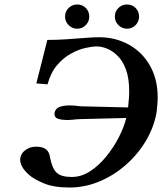

<svg xmlns="http://www.w3.org/2000/svg" viewBox="-20 -824 723 856"><path d="M270 -750Q270 -773 286 -788.5Q302 -804 324 -804Q347 -804 362.5 -788.5Q378 -773 378 -750Q378 -728 362.5 -712Q347 -696 324 -696Q302 -696 286 -712Q270 -728 270 -750ZM492 -750Q492 -773 508 -788.5Q524 -804 546 -804Q569 -804 584.5 -788.5Q600 -773 600 -750Q600 -728 584.5 -712Q569 -696 546 -696Q524 -696 508 -712Q492 -728 492 -750ZM345 -350 551 -345Q553 -365 554.5 -382.5Q556 -400 556 -416Q556 -475 541.5 -514Q527 -553 504 -575.5Q481 -598 456.5 -607.5Q432 -617 411 -617Q391 -617 360 -610Q329 -603 295.5 -584.5Q262 -566 234 -533Q206 -500 192 -448L142 -452L191 -646Q235 -646 278.5 -649Q322 -652 359.5 -655Q397 -658 421 -658Q495 -658 554.5 -625Q614 -592 648.5 -531.5Q683 -471 683 -390Q683 -374 681.5 -357Q680 -340 678 -323Q666 -255 629.5 -194.5Q593 -134 539.5 -87.5Q486 -41 422 -14.5Q358 12 290 12Q219 12 174.5 -7Q130 -26 110 -44Q70 -79 70 -113Q70 -118 71 -121Q74 -141 94 -155.5Q114 -170 140 -170Q171 -170 185.5 -158Q200 -146 203 -123Q212 -74 232 -54.5Q252 -35 300 -35Q342 -35 381 -60Q420 -85 453 -125.5Q486 -166 509.5 -211.5Q533 -257 543 -298Q494 -297 442 -295.5Q390 -294 340 -293Q336 -293 330.5 -292.5Q325 -292 319 -292Q311 -291 302 -290Q293 -289 282 -289Q257 -289 240 -294Q223 -299 223 -315V-320Q227 -341 246 -347.5Q265 -354 290 -354Q301 -354 308.5 -353.5Q316 -353 323 -352Q329 -351 335 -350.5Q341 -350 345 -350Z"/></svg>

Font: Libertinus Serif SemiBold
Style: Italic
Weight: 600
Italic angle: -11.5°
Designer: Philipp H. Poll, Khaled Hosny
Foundry: Caleb Maclennan
Version: Version 7.051;RELEASE